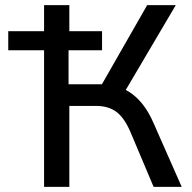

<svg xmlns="http://www.w3.org/2000/svg" viewBox="-20 -725 746 745"><path d="M151 0V-530H12V-604H151V-705H249V-604H376V-530H246V-398H389L360 -371L551 -705H662L455 -354L421 -391Q453 -386 481 -368.5Q509 -351 533 -321Q557 -291 576 -247L685 0H576L489 -206Q465 -265 433.5 -289.5Q402 -314 353 -314H249V0Z"/></svg>

Font: Nunito Sans 7pt SemiCondensed Medium
Style: Regular
Weight: 500
Width: 4
Designer: Vernon Adams
Foundry: Vernon Adams
Version: Version 3.101;gftools[0.9.27]